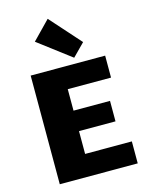

<svg xmlns="http://www.w3.org/2000/svg" viewBox="-138 -1038 869 1123"><g transform="rotate(-15 297.0 -476.5)"><path d="M553 -133V0H81V-658H532V-525H270V-395H491V-271H270V-133ZM156 -843 263 -953 428 -768 354 -693Z"/></g></svg>

Font: Ysabeau Heavy
Style: Regular
Weight: 800
Designer: Christian Thalmann (Catharsis Fonts)
Version: Version 0.003